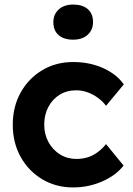

<svg xmlns="http://www.w3.org/2000/svg" viewBox="-20 -812 582 842"><path d="M36 -265Q36 -344 70.5 -406Q105 -468 165 -504Q225 -540 301 -540Q372 -540 431 -514Q490 -488 523 -442L445 -348Q431 -367 410 -382.5Q389 -398 364.5 -407Q340 -416 314 -416Q273 -416 241.5 -396.5Q210 -377 192 -343Q174 -309 174 -265Q174 -223 192.5 -189Q211 -155 243 -135Q275 -115 315 -115Q341 -115 364 -122Q387 -129 407.5 -144Q428 -159 445 -180L522 -86Q489 -43 428.5 -16.5Q368 10 301 10Q225 10 165 -26Q105 -62 70.5 -124Q36 -186 36 -265ZM214 -715Q214 -749 237.5 -770.5Q261 -792 301 -792Q342 -792 365 -772Q388 -752 388 -715Q388 -681 364.5 -659.5Q341 -638 301 -638Q260 -638 237 -658Q214 -678 214 -715Z"/></svg>

Font: Mach SemiBold
Style: Regular
Weight: 600
Version: Version 1.002